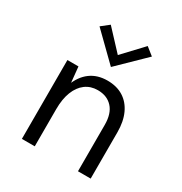

<svg xmlns="http://www.w3.org/2000/svg" viewBox="-175 -880 954 1008"><g transform="rotate(30 302.0 -376.0)"><path d="M441 0V-281Q441 -349.5 408.2 -385.2Q375.5 -421 319 -421Q276 -421 244.5 -397.5Q213 -374 196 -330.2Q179 -286.5 179 -226H149Q149 -309.5 171 -368.5Q193 -427.5 235.2 -458.8Q277.5 -490 338 -490Q394.5 -490 434.8 -464.8Q475 -439.5 496.5 -392.5Q518 -345.5 518 -281V0ZM101 0V-478H168L179 -368V0ZM317 -560.5 158.5 -715.5 205.5 -752.5 330.5 -618.5H303.5L429.5 -752.5L476 -715.5Z"/></g></svg>

Font: Karla
Style: Regular
Weight: 400
Designer: Jonathan Pinhorn
Version: Version 2.004;gftools[0.9.33]